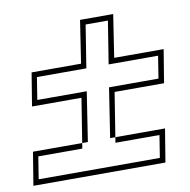

<svg xmlns="http://www.w3.org/2000/svg" viewBox="-70 -575 687 696"><g transform="rotate(-10 273.5 -226.5)"><path d="M-2 55H484L504 -67H18ZM43 -229 63 -351H245L269 -508H391L367 -351H549L529 -229H347L318 -47H196L225 -229ZM21 35 34 -47H480L467 35ZM66 -249H248L220 -67H302L330 -249H512L525 -331H343L368 -488H286L261 -331H79Z"/></g></svg>

Font: Charger Pro
Style: OlObl
Weight: 900
Designer: Jasper
Foundry: Cannot Into Space Fonts
Version: Version 1.09